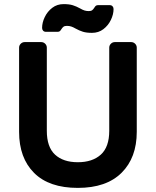

<svg xmlns="http://www.w3.org/2000/svg" viewBox="-20 -905 759 935"><path d="M73 0ZM646 -673V-263Q646 -137 572 -63.5Q498 10 359 10Q219 10 146 -63Q73 -136 73 -263V-673Q73 -684 81 -692Q89 -700 100 -700H181Q192 -700 200 -692Q208 -684 208 -673V-268Q208 -189 248 -152Q288 -115 359 -115Q430 -115 471 -152Q512 -189 512 -268V-673Q512 -684 520 -692Q528 -700 539 -700H619Q630 -700 638 -692Q646 -684 646 -673ZM279 -763Q275 -756 271 -753Q267 -750 260 -750H204Q195 -750 190 -755.5Q185 -761 185 -769Q185 -795 198 -822Q211 -849 234.5 -867Q258 -885 290 -885Q317 -885 334.5 -879.5Q352 -874 370 -864Q382 -857 391.5 -854Q401 -851 412 -851Q423 -851 428.5 -855Q434 -859 439 -867Q443 -874 447 -877Q451 -880 458 -880H514Q523 -880 528 -874.5Q533 -869 533 -861Q533 -835 520 -808Q507 -781 483.5 -763Q460 -745 428 -745Q401 -745 383.5 -750.5Q366 -756 348 -766Q336 -773 326.5 -776Q317 -779 306 -779Q295 -779 289.5 -775Q284 -771 279 -763Z"/></svg>

Font: Hezaedrus Medium
Style: Regular
Weight: 500
Designer: Hubert & Fischer
Foundry: Hubert & Fischer
Version: Version 1.10;September 3, 2019;FontCreator 11.5.0.2425 64-bi